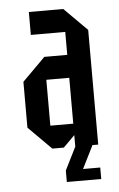

<svg xmlns="http://www.w3.org/2000/svg" viewBox="-48 -535 430 695"><g transform="rotate(-5 166.5 -187.5)"><path d="M125 -83.3H208.3V-250H125ZM208.3 0V-41.7L166.7 0H125L41.7 -83.3V-250L125 -333.3H208.3V-416.7H83.3V-500H208.3L291.7 -416.7V0H270.8L229.2 83.3H291.7V125H166.7V83.3Z"/></g></svg>

Font: Yulong
Style: Regular
Weight: 400
Designer: GGBotNet
Foundry: f0n7.com
Version: 1.00